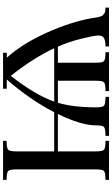

<svg xmlns="http://www.w3.org/2000/svg" viewBox="244 -984 740 1269"><g transform="rotate(-90 614.5 -350.0)"><path d="M1013.7 -70.3C1013.7 -52.7 1008.3 -40.5 997.6 -33.7C986.8 -26.9 968.1 -23.4 941.4 -23.4V0H1198.2V-23.4C1189.1 -23.4 1181.3 -23.9 1174.8 -24.9C1168.3 -25.9 1162.8 -28.3 1158.2 -32.2C1153.6 -36.1 1149.9 -39.2 1147 -41.5C1144 -43.8 1141.6 -48.8 1139.6 -56.6C1137.7 -64.5 1136.2 -69.8 1135.3 -72.8C1134.3 -75.7 1133 -82.7 1131.3 -93.8C1129.7 -104.8 1128.6 -112.3 1127.9 -116.2C1111.7 -207.4 1079.9 -305.7 1032.7 -411.1C985.5 -516.6 930.3 -604.8 867.2 -675.8H899.4V-700.2H662.1V-675.8H723.6C635.1 -575.5 562.8 -471 506.8 -362.3H248V-613.3C248 -641.9 251.6 -659.7 258.8 -666.5C266 -673.3 285.5 -676.8 317.4 -676.8V-700.2H59.6V-676.8C91.5 -676.8 111 -673.3 118.2 -666.5C125.3 -659.7 128.9 -641.9 128.9 -613.3V-85.9C128.9 -57.3 125.3 -39.7 118.2 -33.2C111 -26.7 91.5 -23.4 59.6 -23.4V0H317.4V-23.4C285.5 -23.4 266 -26.7 258.8 -33.2C251.6 -39.7 248 -57.3 248 -85.9V-337.9H495.1C445 -235.7 419.9 -151.7 419.9 -85.9C419.9 -57.3 416.3 -39.7 409.2 -33.2C402 -26.7 382.5 -23.4 350.6 -23.4V0H608.4V-23.4C576.5 -23.4 557 -26.7 549.8 -33.2C542.6 -39.7 539.1 -57.3 539.1 -85.9C539.1 -186.8 549.2 -270.8 569.3 -337.9H714.8V-85.9C714.8 -57.3 711.4 -39.7 704.6 -33.2C697.8 -26.7 678.4 -23.4 646.5 -23.4V0H903.3V-23.4C871.4 -23.4 851.9 -26.7 844.7 -33.2C837.6 -39.7 834 -57.3 834 -85.9V-337.9H940.4C962.6 -286.5 980.3 -233.6 993.7 -179.2C1007 -124.8 1013.7 -88.5 1013.7 -70.3ZM747.1 -649.4C825.8 -549.8 886.7 -454.1 929.7 -362.3H577.1C605.8 -445 662.4 -540.7 747.1 -649.4Z"/></g></svg>

Font: TriodPostnaja
Style: Medium
Weight: 500
Version: 20110805; ttfautohint (v0.96) -l 8 -r 50 -G 200 -x 14 -w "G"